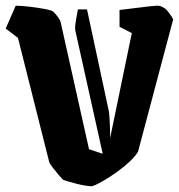

<svg xmlns="http://www.w3.org/2000/svg" viewBox="-51 -642 627 673"><path d="M172 -11Q169 -12 157 -26Q145 -40 133.5 -55Q122 -70 121 -76L12 -509L-31 -542L4 -622Q24 -622 53 -618.5Q82 -615 106 -610.5Q130 -606 136 -601Q143 -594 150 -585Q157 -576 161 -567L261 -119L309 -103L213 -535Q211 -545 214.5 -566.5Q218 -588 222 -609H254L331 -250Q332 -245 333.5 -217.5Q335 -190 335 -158L411 -526L368 -548V-607Q395 -610 425 -614Q455 -618 479 -620.5Q503 -623 510 -621Q527 -616 539.5 -599.5Q552 -583 556 -574L433 -111Q425 -96 405 -77Q385 -58 360 -40Q335 -22 311 -8Q287 6 271 11Q248 10 217 2Q186 -6 172 -11Z"/></svg>

Font: Grenze Gotisch ExtraBold
Style: Regular
Weight: 800
Designer: Renata Polastri
Foundry: Omnibus-Type
Version: Version 1.001